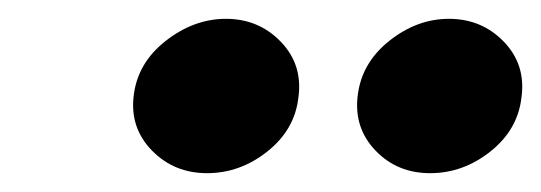

<svg xmlns="http://www.w3.org/2000/svg" viewBox="-20 -734 575 204"><path d="M360 -632Q356 -598 379 -574Q402 -550 437 -550Q472 -550 501 -573Q530 -596 534 -630Q539 -665 515.5 -689.5Q492 -714 457 -714Q423 -714 393.5 -690.5Q364 -667 360 -632ZM122 -632Q118 -598 141.5 -574Q165 -550 200 -550Q235 -550 264 -573Q293 -596 297 -630Q302 -665 278.5 -689.5Q255 -714 220 -714Q186 -714 156 -690.5Q126 -667 122 -632Z"/></svg>

Font: Jost* 700 Bold Italic
Style: Bold Italic
Weight: 700
Italic angle: -10°
Version: Version 3.200; ttfautohint (v0.97) -l 8 -r 50 -G 200 -x 14 -